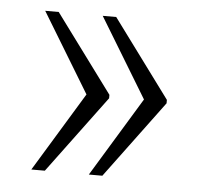

<svg xmlns="http://www.w3.org/2000/svg" viewBox="-38 -500 499 463"><g transform="rotate(5 212.0 -269.0)"><path d="M86.4 -460.9 225.6 -272.5V-264.2L86.4 -76.7H53.7L170.4 -268.6L53.7 -460.9ZM225.6 -460.9 364.7 -272.5V-264.2L225.6 -76.7H192.9L309.6 -268.6L192.9 -460.9Z"/></g></svg>

Font: Ufes Sans Thin
Style: Regular
Weight: 100
Designer: Ricardo Esteves & Thais Bronze
Foundry: ProDesignUfes - Ricardo Esteves, Thais Bronze (This is a derivative work, based on Roboto family, by Christian Robertson
Version: Version 2.0